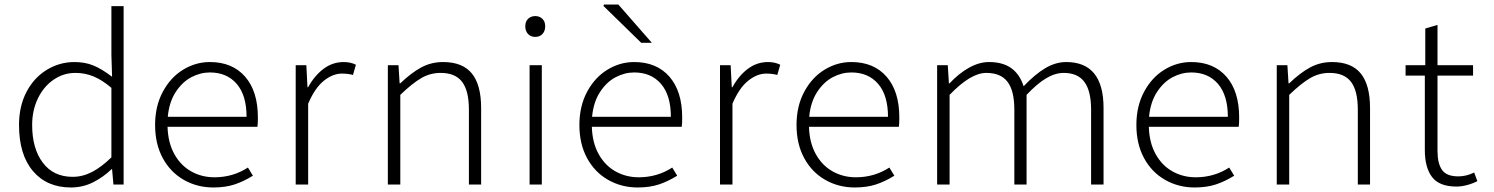

<svg xmlns="http://www.w3.org/2000/svg" viewBox="-20 -815 6600 848"><path d="M64 -263Q64 -346 97 -409Q130 -472 186.5 -506.5Q243 -541 309 -541Q355 -541 392 -526Q429 -511 475 -476L472 -573V-788H526V0H481L475 -68H473Q437 -33 391.5 -10Q346 13 293 13Q187 13 125.5 -59.5Q64 -132 64 -263ZM472 -120V-427Q431 -462 393 -477.5Q355 -493 313 -493Q260 -493 216 -462.5Q172 -432 147 -379.5Q122 -327 122 -263Q122 -159 169 -96.5Q216 -34 301 -34Q345 -34 386.5 -55.5Q428 -77 472 -120Z M665 -263Q665 -346 699 -409.5Q733 -473 788.5 -507Q844 -541 907 -541Q1006 -541 1062.5 -476.5Q1119 -412 1119 -296Q1119 -268 1117 -255H720Q722 -185 750 -134.5Q778 -84 824.5 -58Q871 -32 927 -32Q1009 -32 1075 -75L1097 -39Q1057 -14 1016.5 -0.5Q976 13 922 13Q851 13 792 -20.5Q733 -54 699 -116.5Q665 -179 665 -263ZM1069 -299Q1069 -394 1025.5 -444.5Q982 -495 907 -495Q865 -495 825 -474Q785 -453 756 -408.5Q727 -364 721 -299Z M1286 -527H1333L1338 -430H1341Q1369 -481 1409 -511Q1449 -541 1498 -541Q1529 -541 1552 -529L1539 -484Q1517 -490 1490 -490Q1450 -490 1410.5 -458.5Q1371 -427 1341 -357V0H1286Z M1693 -527H1740L1745 -447H1748Q1797 -494 1841 -517.5Q1885 -541 1937 -541Q2023 -541 2064 -490.5Q2105 -440 2105 -338V0H2051V-331Q2051 -414 2021 -453.5Q1991 -493 1926 -493Q1880 -493 1840.5 -470Q1801 -447 1748 -396V0H1693Z M2319 -527H2373V0H2319ZM2300 -699Q2300 -720 2312.5 -732Q2325 -744 2344 -744Q2363 -744 2375.5 -732Q2388 -720 2388 -699Q2388 -678 2376 -665Q2364 -652 2344 -652Q2324 -652 2312 -665Q2300 -678 2300 -699Z M2539 -263Q2539 -346 2573 -409.5Q2607 -473 2662.5 -507Q2718 -541 2781 -541Q2880 -541 2936.5 -476.5Q2993 -412 2993 -296Q2993 -268 2991 -255H2594Q2596 -185 2624 -134.5Q2652 -84 2698.5 -58Q2745 -32 2801 -32Q2883 -32 2949 -75L2971 -39Q2931 -14 2890.5 -0.5Q2850 13 2796 13Q2725 13 2666 -20.5Q2607 -54 2573 -116.5Q2539 -179 2539 -263ZM2645 -789 2648 -795H2711L2859 -626H2812ZM2943 -299Q2943 -394 2899.5 -444.5Q2856 -495 2781 -495Q2739 -495 2699 -474Q2659 -453 2630 -408.5Q2601 -364 2595 -299Z M3160 -527H3207L3212 -430H3215Q3243 -481 3283 -511Q3323 -541 3372 -541Q3403 -541 3426 -529L3413 -484Q3391 -490 3364 -490Q3324 -490 3284.5 -458.5Q3245 -427 3215 -357V0H3160Z M3498 -263Q3498 -346 3532 -409.5Q3566 -473 3621.5 -507Q3677 -541 3740 -541Q3839 -541 3895.5 -476.5Q3952 -412 3952 -296Q3952 -268 3950 -255H3553Q3555 -185 3583 -134.5Q3611 -84 3657.5 -58Q3704 -32 3760 -32Q3842 -32 3908 -75L3930 -39Q3890 -14 3849.5 -0.5Q3809 13 3755 13Q3684 13 3625 -20.5Q3566 -54 3532 -116.5Q3498 -179 3498 -263ZM3902 -299Q3902 -394 3858.5 -444.5Q3815 -495 3740 -495Q3698 -495 3658 -474Q3618 -453 3589 -408.5Q3560 -364 3554 -299Z M4119 -527H4166L4171 -447H4174Q4215 -491 4260 -516Q4305 -541 4348 -541Q4409 -541 4446.5 -514Q4484 -487 4501 -434Q4550 -486 4596 -513.5Q4642 -541 4689 -541Q4854 -541 4854 -338V0H4799V-331Q4799 -413 4769.5 -453Q4740 -493 4678 -493Q4640 -493 4600 -469Q4560 -445 4514 -396V0H4460V-331Q4460 -414 4430 -453.5Q4400 -493 4336 -493Q4267 -493 4174 -396V0H4119Z M4999 -263Q4999 -346 5033 -409.5Q5067 -473 5122.5 -507Q5178 -541 5241 -541Q5340 -541 5396.5 -476.5Q5453 -412 5453 -296Q5453 -268 5451 -255H5054Q5056 -185 5084 -134.5Q5112 -84 5158.5 -58Q5205 -32 5261 -32Q5343 -32 5409 -75L5431 -39Q5391 -14 5350.5 -0.5Q5310 13 5256 13Q5185 13 5126 -20.5Q5067 -54 5033 -116.5Q4999 -179 4999 -263ZM5403 -299Q5403 -394 5359.5 -444.5Q5316 -495 5241 -495Q5199 -495 5159 -474Q5119 -453 5090 -408.5Q5061 -364 5055 -299Z M5619 -527H5666L5671 -447H5674Q5723 -494 5767 -517.5Q5811 -541 5863 -541Q5949 -541 5990 -490.5Q6031 -440 6031 -338V0H5977V-331Q5977 -414 5947 -453.5Q5917 -493 5852 -493Q5806 -493 5766.5 -470Q5727 -447 5674 -396V0H5619Z M6273 -152V-481H6188V-527H6275V-689L6329 -705V-527H6486V-481H6329V-148Q6329 -93 6349 -64.5Q6369 -36 6421 -36Q6456 -36 6491 -53L6505 -15Q6484 -4 6459 2.5Q6434 9 6413 9Q6337 9 6305 -33Q6273 -75 6273 -152Z"/></svg>

Font: Nebula Sans Light
Style: Regular
Weight: 300
Designer: Paul D. Hunt for Adobe (as Source Sans)
Foundry: Nebula Entertainment & Broadcasting LLC
Version: Version 1.010